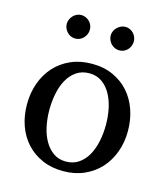

<svg xmlns="http://www.w3.org/2000/svg" viewBox="-107 -779 758 874"><g transform="rotate(15 272.0 -342.0)"><path d="M405.8 -241.2Q405.8 -282.2 397.7 -319.8Q389.6 -357.4 373 -386.2Q356.4 -415 331.5 -432.1Q306.6 -449.2 272.9 -449.2Q238.3 -449.2 212.9 -432.1Q187.5 -415 171.1 -386.2Q154.8 -357.4 147 -319.8Q139.2 -282.2 139.2 -241.2Q139.2 -200.7 147.2 -163.1Q155.3 -125.5 171.9 -96.7Q188.5 -67.9 213.4 -50.5Q238.3 -33.2 272 -33.2Q306.2 -33.2 331.5 -50.3Q356.9 -67.4 373.3 -96.2Q389.6 -125 397.7 -162.6Q405.8 -200.2 405.8 -241.2ZM509.8 -240.2Q509.8 -187 492.9 -140.9Q476.1 -94.7 445.1 -60.8Q414.1 -26.9 369.9 -7.3Q325.7 12.2 271 12.2Q216.3 12.2 172.4 -7.1Q128.4 -26.4 97.7 -60.1Q66.9 -93.8 50.5 -139.9Q34.2 -186 34.2 -240.2Q34.2 -293.5 50.8 -339.8Q67.4 -386.2 98.6 -420.7Q129.9 -455.1 174.1 -474.6Q218.3 -494.1 273.9 -494.1Q329.6 -494.1 373.5 -474.1Q417.5 -454.1 447.8 -419.7Q478 -385.3 493.9 -339.1Q509.8 -293 509.8 -240.2ZM223.1 -641.1Q223.1 -629.9 218.8 -619.6Q214.4 -609.4 207 -601.6Q199.7 -593.8 189.7 -589.4Q179.7 -585 168.5 -585Q157.2 -585 147.5 -589.4Q137.7 -593.8 130.4 -601.6Q123 -609.4 118.7 -619.1Q114.3 -628.9 114.3 -640.1Q114.3 -650.9 118.7 -660.9Q123 -670.9 130.4 -678.7Q137.7 -686.5 147.5 -691.2Q157.2 -695.8 168.5 -695.8Q179.7 -695.8 189.7 -691.4Q199.7 -687 207 -679.7Q214.4 -672.4 218.8 -662.4Q223.1 -652.3 223.1 -641.1ZM430.2 -641.1Q430.2 -629.9 426 -619.6Q421.9 -609.4 414.6 -601.6Q407.2 -593.8 397.5 -589.4Q387.7 -585 376.5 -585Q365.2 -585 355.2 -589.4Q345.2 -593.8 337.6 -601.6Q330.1 -609.4 325.7 -619.6Q321.3 -629.9 321.3 -641.1Q321.3 -651.4 325.7 -661.4Q330.1 -671.4 337.9 -679Q345.7 -686.5 355.5 -691.2Q365.2 -695.8 376.5 -695.8Q387.7 -695.8 397.5 -691.4Q407.2 -687 414.6 -679.4Q421.9 -671.9 426 -661.9Q430.2 -651.9 430.2 -641.1Z"/></g></svg>

Font: BabelStone Ogham
Style: Regular
Weight: 400
Designer: Andrew West
Foundry: BabelStone
Version: Version 2.02 March 14, 2022